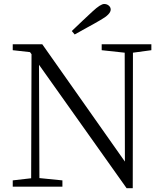

<svg xmlns="http://www.w3.org/2000/svg" viewBox="-20 -951 833 978"><path d="M360.4 -775.4 345.7 -793Q400.4 -845.7 451.2 -892.6Q492.2 -930.7 510.7 -930.7Q524.4 -930.7 534.2 -922.4Q543.9 -914.1 543.9 -902.3Q543.9 -877.9 491.2 -848.6Q466.8 -834 420.9 -809.1Q375 -784.2 360.4 -775.4ZM751 -725.6V-695.3L657.2 -682.6L656.2 7.8H625L178.7 -621.1L180.7 -43.9L297.9 -32.2V0H44.9V-32.2L138.7 -43L140.6 -674.8L132.8 -685.5L44.9 -695.3V-725.6H195.3L616.2 -127.9L615.2 -682.6L498 -695.3V-725.6Z"/></svg>

Font: GenYoMin TW TTF Light
Style: Regular
Weight: 300
Version: Version 1.300